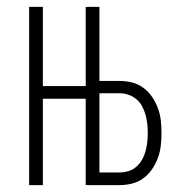

<svg xmlns="http://www.w3.org/2000/svg" viewBox="-20 -540 540 560"><path d="M65 0V-520H105V-289H230V-520H270V-304H328Q347 -304 365 -299.5Q383 -295 398 -284Q413 -273 423.5 -257.5Q434 -242 440.5 -224.5Q447 -207 449 -189Q451 -171 451 -152Q451 -134 449 -115.5Q447 -97 440.5 -79.5Q434 -62 423.5 -46.5Q413 -31 398 -20Q383 -9 365 -4.5Q347 0 328 0H230V-252H105V0ZM270 -37H328Q342 -37 355 -41Q368 -45 378 -54Q388 -63 394.5 -74.5Q401 -86 404.5 -99Q408 -112 409.5 -125.5Q411 -139 411 -152Q411 -166 409.5 -179Q408 -192 404.5 -205Q401 -218 394.5 -230Q388 -242 378 -250.5Q368 -259 355 -263.5Q342 -268 328 -268H270Z"/></svg>

Font: Iosevka Extralight
Style: Regular
Weight: 200
Monospace: yes
Designer: Belleve Invis
Foundry: Belleve Invis
Version: Version 32.0.1; ttfautohint (v1.8.4)